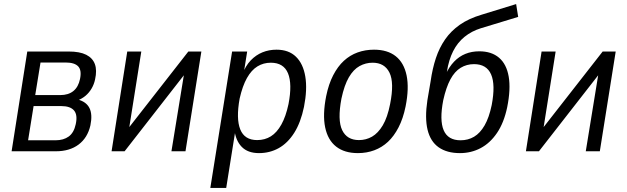

<svg xmlns="http://www.w3.org/2000/svg" viewBox="-20 -743 3080 943"><path d="M37 0 114 -490H317Q372 -490 403.5 -474Q435 -458 446 -428Q457 -398 447 -353Q442 -329 430 -308.5Q418 -288 400.5 -273Q383 -258 359 -249L363 -254Q404 -243 419.5 -212Q435 -181 424 -127Q410 -66 366 -33Q322 0 254 0ZM118 -54H253Q292 -54 317.5 -72.5Q343 -91 352 -133Q362 -179 343.5 -200.5Q325 -222 281 -222H145ZM153 -276H276Q316 -276 340.5 -296Q365 -316 373 -355Q382 -398 364 -417Q346 -436 302 -436H179Z M528 0 605 -490H674L608 -74H580L905 -490H969L891 0H822L890 -417H917L592 0Z M1013 180 1120 -490H1194L1176 -377H1170Q1186 -420 1211.5 -446.5Q1237 -473 1269 -486Q1301 -499 1338 -499Q1398 -499 1433.5 -464.5Q1469 -430 1479.5 -367Q1490 -304 1473 -218Q1457 -141 1425 -90.5Q1393 -40 1349 -15.5Q1305 9 1252 9Q1197 9 1167 -22Q1137 -53 1131 -108H1137L1091 180ZM1243 -55Q1281 -55 1310.5 -73.5Q1340 -92 1362 -131.5Q1384 -171 1397 -232Q1416 -331 1394.5 -383Q1373 -435 1310 -435Q1274 -435 1244.5 -417Q1215 -399 1193 -360Q1171 -321 1157 -259Q1139 -160 1160 -107.5Q1181 -55 1243 -55Z M1738 9Q1672 9 1631 -23Q1590 -55 1577 -117.5Q1564 -180 1582 -271Q1594 -330 1616.5 -373.5Q1639 -417 1669 -444.5Q1699 -472 1736.5 -485.5Q1774 -499 1817 -499Q1883 -499 1923.5 -467Q1964 -435 1977 -372.5Q1990 -310 1972 -220Q1960 -161 1937.5 -117.5Q1915 -74 1885.5 -46.5Q1856 -19 1818.5 -5Q1781 9 1738 9ZM1743 -55Q1778 -55 1807.5 -72Q1837 -89 1860 -127.5Q1883 -166 1896 -232Q1917 -337 1893 -386Q1869 -435 1810 -435Q1776 -435 1746 -418.5Q1716 -402 1693.5 -363.5Q1671 -325 1657 -259Q1637 -153 1660.5 -104Q1684 -55 1743 -55Z M2239 9Q2175 9 2134.5 -19.5Q2094 -48 2080 -105.5Q2066 -163 2079 -250L2095 -344Q2104 -407 2121 -458Q2138 -509 2166.5 -550Q2195 -591 2238.5 -621.5Q2282 -652 2346 -671L2515 -723L2525 -660L2341 -604Q2296 -590 2261.5 -562Q2227 -534 2205.5 -491.5Q2184 -449 2175 -391L2173 -376H2168Q2186 -415 2210.5 -440.5Q2235 -466 2266 -478.5Q2297 -491 2334 -491Q2394 -491 2431 -459.5Q2468 -428 2478.5 -366.5Q2489 -305 2471 -216Q2455 -140 2421 -90Q2387 -40 2340.5 -15.5Q2294 9 2239 9ZM2242 -54Q2279 -54 2308.5 -71.5Q2338 -89 2360 -127Q2382 -165 2395 -227Q2414 -327 2392 -377.5Q2370 -428 2308 -428Q2272 -428 2242.5 -410Q2213 -392 2192 -353Q2171 -314 2157 -251Q2138 -153 2159 -103.5Q2180 -54 2242 -54Z M2563 0 2640 -490H2709L2643 -74H2615L2940 -490H3004L2926 0H2857L2925 -417H2952L2627 0Z"/></svg>

Font: Nunito Sans 10pt Condensed
Style: Italic
Weight: 400
Width: 3
Italic angle: -9°
Designer: Vernon Adams
Foundry: Vernon Adams
Version: Version 3.101;gftools[0.9.27]